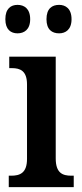

<svg xmlns="http://www.w3.org/2000/svg" viewBox="-20 -769 337 789"><path d="M223 -632C249 -632 274 -647 274 -690C274 -734 249 -749 223 -749C194 -749 171 -734 171 -690C171 -647 194 -632 223 -632ZM52 -632C79 -632 104 -647 104 -690C104 -734 79 -749 52 -749C25 -749 2 -734 2 -690C2 -647 25 -632 52 -632ZM16 0H283V-47H273C237 -47 209 -58 209 -118V-536H18V-489H29C63 -489 91 -478 91 -422V-116C91 -58 62 -47 26 -47H16Z"/></svg>

Font: Noto Serif Armenian Condensed SemiBold
Style: Regular
Weight: 600
Width: 3
Designer: Monotype Design Team
Foundry: Monotype Imaging Inc.
Version: Version 2.008